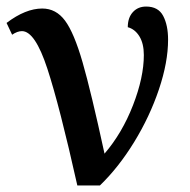

<svg xmlns="http://www.w3.org/2000/svg" viewBox="-34 -566 579 586"><path d="M33 -471Q19 -471 3 -460L-14 -496Q44 -540 95 -540Q137 -540 164.5 -503Q192 -466 218 -376Q244 -286 285 -97Q339 -160 372 -245Q405 -330 405 -398Q405 -433 391.5 -455Q378 -477 356 -483Q356 -512 371.5 -529Q387 -546 412 -546Q449 -546 464 -517.5Q479 -489 479 -445Q479 -376 451 -293Q423 -210 375.5 -132.5Q328 -55 271 0H202Q148 -242 110.5 -356.5Q73 -471 33 -471Z"/></svg>

Font: Noto Serif NarrowSemiBold
Style: Regular
Weight: 600
Width: 4
Designer: Monotype Design Team
Foundry: Monotype Imaging Inc.
Version: Version 1.001